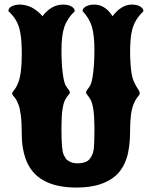

<svg xmlns="http://www.w3.org/2000/svg" viewBox="-20 -783 668 848"><path d="M318.4 45.4Q136.2 45.4 92.3 -84Q76.2 -131.8 76.2 -187Q76.2 -242.7 71.8 -274.9Q67.4 -308.1 61 -322.8Q54.7 -337.9 48.8 -347.2Q43 -355.5 38.3 -360.4Q33.7 -365.2 33.7 -370.1Q33.7 -374.5 38.1 -379.4Q42.5 -384.3 48.6 -393.6Q54.7 -402.8 61 -419.4Q76.2 -458.5 76.2 -543.5Q76.2 -599.6 70.6 -633.8Q64.9 -668 52.2 -690.4Q39.6 -712.9 17.1 -733.9Q17.1 -752 43.9 -759.8Q64 -765.1 87.6 -760.7Q111.3 -756.3 129.4 -744.6Q153.8 -728.5 167.5 -711.4Q206.5 -762.7 258.8 -762.7Q280.8 -762.7 293.9 -755.4Q306.2 -748 308.6 -741.2L310.5 -733.9Q277.3 -702.1 264.4 -664.8Q251.5 -627.4 251.5 -562.5Q251.5 -504.9 256.8 -461.9Q262.2 -418.9 270 -405.8Q276.4 -395 282.5 -387.5Q288.6 -379.9 288.6 -375Q288.6 -370.6 282.7 -363.8Q275.9 -356.4 270 -346.2Q251.5 -316.4 251.5 -224.6V-206.5Q251.5 -121.6 261.2 -99.6Q270.5 -80.6 276.4 -76.7Q279.8 -74.2 283 -72.3Q286.1 -70.3 289.6 -68.4Q308.1 -59.1 336.2 -62.5Q364.3 -65.9 375 -79.6Q386.2 -93.8 390.9 -109.6Q395.5 -125.5 396 -150.9Q396.5 -161.6 396.7 -175.3Q397 -189 397 -205.6V-220.2Q397 -315.4 378.4 -345.7Q375 -351.1 371.8 -355.7Q368.7 -360.4 365.7 -363.8Q359.9 -370.6 359.9 -375Q359.9 -379.9 366 -387.5Q372.1 -395 378.4 -405.8Q386.2 -418.5 391.6 -461.9Q397 -505.4 397 -563Q397 -628.4 385.7 -665.5Q374.5 -702.6 344.7 -733.9Q344.7 -751 372.1 -759.8Q382.3 -762.7 396.5 -762.7Q444.3 -762.7 477.1 -711.4Q516.1 -762.7 562 -762.7Q584 -762.7 597.2 -755.4Q609.4 -748 611.8 -741.2L613.8 -733.9Q580.1 -701.7 567.9 -665Q559.1 -639.6 556.4 -604Q553.7 -568.4 554.9 -533Q556.2 -497.6 559.1 -472.7Q563 -439.9 572.3 -420.4Q581.5 -400.9 589.4 -389.6Q597.2 -378.4 597.2 -370.1Q597.2 -365.7 592.8 -361.3Q588.4 -356.4 582.3 -347.2Q576.2 -337.9 569.8 -322.3Q554.7 -286.1 554.7 -208.5Q554.7 -131.3 539.1 -84Q523.4 -36.6 492.2 -8.3Q432.6 45.4 318.4 45.4Z"/></svg>

Font: Sancreek
Style: Regular
Weight: 400
Designer: Vernon Adams
Foundry: Vernon Adams
Version: Version 1.100; ttfautohint (v1.8.4.7-5d5b)